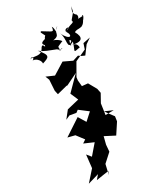

<svg xmlns="http://www.w3.org/2000/svg" viewBox="-305 -1303 1263 1495"><g transform="rotate(-30 326.5 -556.0)"><path d="M483 -825 462 -840 411 -824 335 -860 230 -795 161 -825 175 -789 169 -693 177 -658 267 -681 275 -680 381 -732 263 -613 293 -543 185 -517 134 -453 172 -470 229 -460 250 -476 326 -418 262 -360 221 -427 72 -329 135 -313 185 -247 155 -227 238 -191 163 -104 132 -142 119 -26 37 66 136 37 105 73 217 56 205 87 226 -3 300 -70 305 -130 322 -197 409 -152 470 -245 476 -287C457 -312 438 -337 421 -363L491 -333L417 -332L431 -429L471 -501L463 -541L422 -614L370 -619L365 -673L368 -700L430 -808L532 -855L548 -903L613 -916L565 -883L512 -812ZM557 -1103C567 -1070 542 -1093 475 -1047C469 -1084 548 -1070 474 -1049C512 -992 470 -972 428 -1060C459 -1002 405 -911 483 -955C459 -874 433 -875 507 -889C500 -964 432 -901 465 -979C496 -959 440 -954 450 -939C552 -910 569 -947 533 -1009C564 -1034 608 -989 642 -1076C574 -1076 616 -1010 600 -1023C680 -1095 646 -1108 646 -1089C569 -1089 628 -1077 614 -1121C576 -1149 604 -1179 610 -1199L599 -1153ZM320 -1103C274 -1061 339 -1041 361 -1095C284 -1075 250 -1074 280 -1039C272 -1006 274 -1070 249 -1037C215 -969 161 -1016 125 -1000C167 -1029 153 -978 130 -982C160 -991 200 -954 196 -923C256 -942 281 -950 210 -1029C261 -993 273 -994 359 -959C347 -977 377 -965 334 -980C375 -914 413 -977 358 -941C379 -986 333 -965 414 -999C391 -1030 347 -1045 346 -1038C437 -1047 377 -1086 439 -1121C377 -1071 425 -1091 398 -1137C393 -1084 386 -1103 307 -1149L301 -1141Z"/></g></svg>

Font: Hussar Lance
Style: ExBdObl
Weight: 700
Foundry: Cannot Into Space Fonts, PlusOne Fonts
Version: Version 2.270